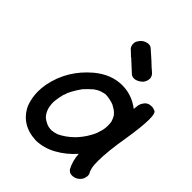

<svg xmlns="http://www.w3.org/2000/svg" viewBox="-222 -887 1021 1021"><g transform="rotate(45 288.5 -376.5)"><path d="M251 -80Q269 -82 287 -88Q327 -106 365 -143Q366 -143 366 -144Q390 -169 407 -196Q432 -236 436 -258Q440 -267 443 -285Q445 -297 445 -307V-313Q445 -323 443 -336L444 -337H443Q441 -345 433 -363Q430 -366 429 -370Q417 -384 415 -385Q406 -393 389 -402Q386 -403 385 -405Q356 -417 321 -419Q319 -418 312 -418L287 -411Q273 -406 255 -393Q232 -373 212 -351Q183 -310 170 -280Q164 -260 162 -258L156 -232L152 -206Q151 -199 151 -191Q151 -177 154 -161Q154 -159 155 -155Q163 -124 183 -105Q187 -103 194 -97L211 -88Q228 -80 251 -80ZM229 17Q114 12 69 -85Q53 -129 53 -175Q53 -202 58 -230Q84 -364 193 -456Q266 -516 347 -516Q419 -516 479 -470L482 -497Q484 -511 494 -525Q508 -547 538 -547Q551 -547 565 -540Q577 -533 577 -488Q577 -435 560 -329Q540 -211 540 -140Q540 -109 544 -87H545L550 -69Q558 -60 558 -46Q558 -40 556 -33Q553 -15 536 -1Q519 13 496 13Q478 13 466 -3Q444 -44 441 -94Q398 -45 343 -14.5Q288 16 229 17ZM269 -659Q259 -669 248 -679Q234 -689 232 -708V-721Q235 -734 244 -745Q257 -762 278 -768Q286 -770 292 -770Q304 -770 313 -763Q340 -740 365 -717L369 -713L382 -701Q385 -699 387 -696Q398 -686 409 -677Q423 -666 426 -648V-643Q426 -639 425 -635Q423 -622 414 -610Q400 -594 379 -587Q372 -585 365 -585Q353 -585 343 -592Q318 -615 292 -639Q290 -640 288 -642Q288 -643 287 -644Q280 -649 274 -655H273Z"/></g></svg>

Font: Bad Comic
Style: Italic
Weight: 400
Italic angle: -11°
Designer: GGBotNet
Foundry: GGBotNet
Version: 0.95